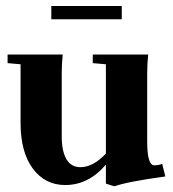

<svg xmlns="http://www.w3.org/2000/svg" viewBox="-20 -621 590 656"><path d="M155.3 -555.2V-600.6H396V-555.2ZM202.6 11.2Q133.8 11.2 92 -45.2Q50.3 -101.6 50.3 -200.7V-401.4L5.9 -405.3V-434.6H194.3Q190.9 -403.3 190.9 -369.6V-154.3Q190.9 -105 206.8 -77.4Q222.7 -49.8 254.9 -49.8Q297.9 -49.8 341.8 -96.2V-401.4L296.9 -405.3V-434.6H486.3Q482.9 -403.3 482.9 -369.6V-136.7Q482.9 -56.2 507.3 -56.2Q521 -56.2 534.2 -61L544.9 -18.1Q416 -0.5 370.6 15.6L341.8 6.3V-58.6Q282.7 11.2 202.6 11.2Z"/></svg>

Font: Elstob Grade
Style: Regular
Weight: 400
Designer: Peter S. Baker
Version: Version 1.015